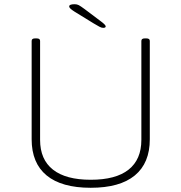

<svg xmlns="http://www.w3.org/2000/svg" viewBox="-20 -884 860 910"><path d="M410 6Q272 6 201 -52.5Q130 -111 130 -224V-690Q130 -702 146 -702H154Q170 -702 170 -690V-221Q170 -128 231 -80Q292 -32 410 -32Q529 -32 589.5 -80Q650 -128 650 -221V-690Q650 -702 666 -702H674Q690 -702 690 -690V-224Q690 -111 619 -52.5Q548 6 410 6ZM469 -752Q461 -752 451 -757.5Q441 -763 424 -773L333 -829Q322 -836 315 -842Q308 -848 308 -854Q308 -864 334 -864Q345 -864 353.5 -859.5Q362 -855 381 -841L458 -783Q481 -766 481 -759Q481 -752 469 -752Z"/></svg>

Font: Asap Expanded Thin
Style: Regular
Weight: 100
Width: 7
Designer: Pablo Cosgaya
Foundry: Omnibus-Type
Version: Version 3.001; ttfautohint (v1.8.4.7-5d5b)